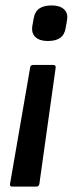

<svg xmlns="http://www.w3.org/2000/svg" viewBox="-20 -522 278 707"><path d="M176 -283Q186 -283 185 -273L125 155Q123 165 114 165H25Q15 165 17 155L91 -273Q92 -283 103 -283ZM171 -502Q200 -502 215.5 -488Q231 -474 227 -449L222 -420Q218 -394 201.5 -382.5Q185 -371 156 -371Q126 -371 110.5 -385.5Q95 -400 99 -426L104 -454Q108 -479 124.5 -490.5Q141 -502 171 -502Z"/></svg>

Font: Sofia Sans SemiBold
Style: Italic
Weight: 600
Italic angle: -9°
Designer: Botio Nikoltchev, Ani Petrova
Foundry: lettersoup
Version: Version 4.100-B